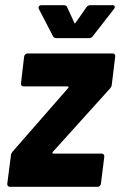

<svg xmlns="http://www.w3.org/2000/svg" viewBox="-20 -720 464 740"><path d="M130 -685 184 -581C186 -576 191 -573 196 -573H324C329 -573 335 -576 338 -581L419 -685C425 -693 423 -700 414 -700H328C323 -700 317 -698 313 -692L272 -633C269 -629 267 -629 266 -633L239 -692C237 -698 231 -700 226 -700H139C131 -700 126 -693 130 -685ZM18 0H356C363 0 368 -5 369 -12L382 -116C383 -123 378 -128 372 -128H185C182 -128 181 -131 183 -134L405 -380C408 -384 411 -389 411 -395L424 -502C425 -509 421 -514 414 -514H86C80 -514 74 -509 73 -502L61 -399C60 -392 64 -387 71 -387H241C244 -387 245 -384 243 -381L28 -135C25 -131 22 -126 22 -120L8 -12C7 -5 12 0 18 0Z"/></svg>

Font: Barlow Semi Condensed
Style: Bold Italic
Weight: 700
Width: 4
Italic angle: -7°
Designer: Jeremy Tribby
Foundry: Tribby Type
Version: Version 1.422;hotconv 1.0.109;makeotfexe 2.5.65596